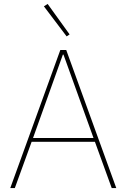

<svg xmlns="http://www.w3.org/2000/svg" viewBox="-20 -951 640 971"><path d="M545 0 460 -234H140L55 0H32L285 -698H315L568 0ZM301 -675H298L147 -253H453ZM202 -919 221 -931 332 -777 317 -767Z"/></svg>

Font: IBM Plex Sans Hebrew Thin
Style: Regular
Weight: 100
Designer: Mike Abbink, Paul van der Laan, Pieter van Rosmalen, Yanek Iontef
Foundry: Bold Monday
Version: Version 1.2